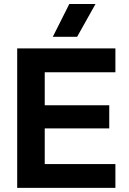

<svg xmlns="http://www.w3.org/2000/svg" viewBox="-20 -916 629 936"><path d="M63.8 -680H198.1V0H63.8ZM98.8 -402.9H512.6V-290H98.8ZM98.8 -680H542.6V-563.8H98.8ZM98.8 -116.2H542.6V0H98.8ZM237.4 -736.5 317.8 -896.5H445.6L355.9 -736.5Z"/></svg>

Font: TASA Orbiter VF Text
Style: Regular
Weight: 400
Designer: Weizhong Zhang
Foundry: 本地遙控
Version: Version 1.001;Glyphs 3.2 (3192)